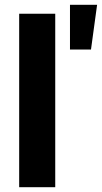

<svg xmlns="http://www.w3.org/2000/svg" viewBox="-20 -785 427 805"><path d="M211.6 -727.3V0H60.4V-727.3ZM273.4 -577.4V-764.9H387.1L361.5 -577.4Z"/></svg>

Font: Inter P
Style: Bold
Weight: 700
Designer: Rasmus Andersson
Foundry: rsms
Version: Version 3.018;git-588b23468